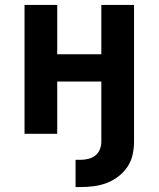

<svg xmlns="http://www.w3.org/2000/svg" viewBox="-20 -540 640 775"><path d="M285 215V105H306Q322 105 337.5 101Q353 97 365 87.5Q377 78 383 63Q389 48 389 33V-211H211V0H79V-520H211V-321H389V-520H521V33Q521 59 515 85.5Q509 112 494 134Q479 156 457.5 172.5Q436 189 411 198.5Q386 208 359.5 211.5Q333 215 306 215Z"/></svg>

Font: Iosevka Aile Extrabold
Style: Regular
Weight: 800
Designer: Belleve Invis
Foundry: Belleve Invis
Version: Version 27.3.5; ttfautohint (v1.8.4)